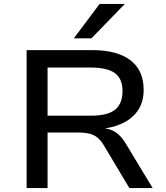

<svg xmlns="http://www.w3.org/2000/svg" viewBox="-20 -961 849 981"><path d="M116 0V-705H451Q578 -705 646 -653.5Q714 -602 714 -502Q714 -445 689.5 -404.5Q665 -364 621 -339Q577 -314 517 -305L521 -304L532 -302Q558 -296 579 -279.5Q600 -263 621 -230L760 0H641L512 -216Q496 -243 478.5 -257.5Q461 -272 437 -278Q413 -284 375 -284H223V0ZM223 -370H445Q531 -370 568.5 -401Q606 -432 606 -496Q606 -559 567 -587.5Q528 -616 441 -616H223ZM357 -765 489 -941H618L447 -765Z"/></svg>

Font: Nunito Sans 7pt SemiExpanded Medium
Style: Regular
Weight: 500
Width: 6
Designer: Vernon Adams
Foundry: Vernon Adams
Version: Version 3.101;gftools[0.9.27]